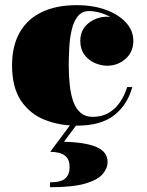

<svg xmlns="http://www.w3.org/2000/svg" viewBox="-20 -490 585 764"><path d="M286.5 10Q216 10 157.2 -13.5Q98.5 -37 63.2 -89.8Q28 -142.5 28 -230Q28 -307.5 58.5 -361Q89 -414.5 146.5 -442Q204 -469.5 284.5 -469.5Q350.5 -469.5 401.5 -450.8Q452.5 -432 481.5 -400Q510.5 -368 510.5 -328Q510.5 -282.5 479.2 -255.5Q448 -228.5 406.5 -228.5Q381.5 -228.5 356.8 -239.5Q332 -250.5 315.8 -272.5Q299.5 -294.5 299.5 -327Q299.5 -372 332.2 -397.8Q365 -423.5 406.5 -423.5Q446.5 -423.5 478 -398.2Q509.5 -373 509.5 -328H490.5Q490.5 -353.5 475.2 -375.2Q460 -397 436 -412.8Q412 -428.5 385.2 -437.2Q358.5 -446 335 -446Q306.5 -446 290 -425.8Q273.5 -405.5 265.8 -373.2Q258 -341 255.8 -303.2Q253.5 -265.5 253.5 -230Q253.5 -187 257.8 -149.8Q262 -112.5 272.2 -84.5Q282.5 -56.5 301.2 -40.8Q320 -25 348.5 -25Q385 -25 411.8 -40.5Q438.5 -56 457 -82.8Q475.5 -109.5 486 -143.5H506.5Q487 -72.5 434 -31.2Q381 10 286.5 10ZM179 255V235.5Q223.5 235.5 240.2 219.8Q257 204 257 175Q257 148.5 245 135.5Q233 122.5 215.2 118.2Q197.5 114 180 114L267 -3H292L234.5 74Q290.5 75.5 329.2 84Q368 92.5 388 109.8Q408 127 408 155Q408 180 388.2 203Q368.5 226 319 240.5Q269.5 255 179 255Z"/></svg>

Font: Bodoni Moda Black
Style: Regular
Weight: 900
Version: Version 2.005